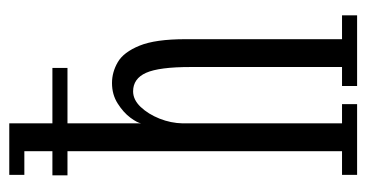

<svg xmlns="http://www.w3.org/2000/svg" viewBox="-208 -582 790 414"><g transform="rotate(-90 187.0 -375.0)"><path d="M16 -624.5V-657H247.5V-624.5ZM17 0V-32.5H68V-717.5H17V-750H128V-465.5Q129 -473.5 140.2 -488.8Q151.5 -504 170.8 -516.2Q190 -528.5 215 -528.5Q238.5 -528.5 260 -516Q281.5 -503.5 295.5 -469.2Q309.5 -435 309.5 -370V-32.5H361V0H208.5V-32.5H249.5V-359Q249.5 -427 237 -455Q224.5 -483 197 -483Q179 -483 163.5 -466.8Q148 -450.5 138.2 -426Q128.5 -401.5 128 -376V-32.5H169.5V0Z"/></g></svg>

Font: Imbue Thin 10pt Light
Style: Regular
Weight: 300
Version: Version 1.102